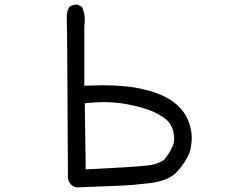

<svg xmlns="http://www.w3.org/2000/svg" viewBox="-20 -790 1040 831"><path d="M313 21Q298 20 287 8Q276 -4 274 -20Q271 -680 269 -709V-717Q269 -741 280 -760Q293 -770 312 -770H315L335 -760Q347 -733 347 -702Q347 -690 345 -678V-419L421 -421Q527 -421 599 -404Q772 -365 803 -243Q810 -217 810 -192Q810 -179 806.5 -154.5Q803 -130 788 -104Q773 -78 751.5 -52.5Q730 -27 698.5 -14.5Q667 -2 633 2Q599 6 557.5 10Q516 14 313 21ZM351 -57Q582 -68 629 -75Q663 -80 690 -98Q734 -151 734 -191Q734 -197 731.5 -214Q729 -231 717 -252.5Q705 -274 659.5 -298.5Q614 -323 530 -339Q481 -348 428 -348Q388 -348 347 -343Z"/></svg>

Font: Xiaolai Mono SC
Style: Regular
Weight: 400
Monospace: yes
Designer: LXGW / Nozomi Seto
Version: Version 3.113;September 30, 2024